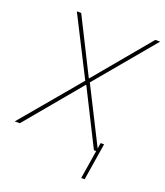

<svg xmlns="http://www.w3.org/2000/svg" viewBox="-172 -834 960 1120"><g transform="rotate(20 308.0 -274.5)"><path d="M136.4 -727.3 308.2 -384.9H311.1L596.6 -727.3H626.4L322.4 -363.6L505.7 0H480.1L308.2 -342.3H305.4L19.9 0H-11.4L294 -363.6L109.4 -727.3ZM524.1 -52.6 487.2 177.6H465.9L502.8 -52.6Z"/></g></svg>

Font: Inter UI Thin
Style: Italic
Weight: 100
Italic angle: -9.39999°
Designer: Rasmus Andersson
Foundry: rsms
Version: 3.2;8d6f07862